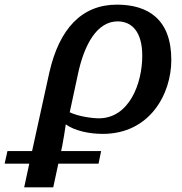

<svg xmlns="http://www.w3.org/2000/svg" viewBox="-94 -566 785 826"><path d="M330 138 341 84H169L174 60C181 23 183 9 189 -31C226 -4 288 10 348 10C551 10 643 -162 643 -308C643 -485 541 -546 409 -546C258 -546 161 -443 118 -253L44 84H-62L-74 138H32L10 240H135L157 138ZM331 -57C303 -57 243 -65 206 -83L240 -241C268 -378 325 -474 412 -474C472 -474 518 -431 518 -326C518 -207 462 -57 331 -57Z"/></svg>

Font: Noto Serif Semi
Style: Italic
Weight: 600
Italic angle: -12°
Designer: Monotype Design Team
Foundry: Monotype Imaging Inc.
Version: Version 1.901